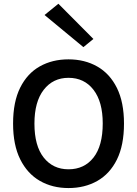

<svg xmlns="http://www.w3.org/2000/svg" viewBox="-20 -964 712 998"><path d="M336 13.5Q252 13.5 187 -24Q122 -61.5 85 -136Q48 -210.5 48 -321.5Q48 -434.5 85 -508.5Q122 -582.5 187 -619Q252 -655.5 336 -655.5Q420.5 -655.5 485.8 -618.2Q551 -581 587.8 -506.8Q624.5 -432.5 624.5 -321.5Q624.5 -209 587.8 -134.8Q551 -60.5 485.8 -23.5Q420.5 13.5 336 13.5ZM336 -84Q418 -84 466 -145Q514 -206 514 -322.5Q514 -435 466 -497.2Q418 -559.5 336 -559.5Q255.5 -559.5 207.2 -497.2Q159 -435 159 -321.5Q159 -206 207.2 -145Q255.5 -84 336 -84ZM413.5 -719 211.5 -886 283.5 -944.5 465.5 -761.5Z"/></svg>

Font: Karla SemiBold
Style: Regular
Weight: 600
Designer: Jonathan Pinhorn
Version: Version 2.004; ttfautohint (v1.8.4.7-5d5b);gftools[0.9.33]